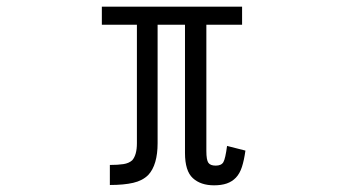

<svg xmlns="http://www.w3.org/2000/svg" viewBox="-20 -502 1040 575"><path d="M715 -51Q711 -22 704.5 -2Q698 18 686.5 30Q675 42 659 47.5Q643 53 621 53Q581 53 557.5 31.5Q534 10 534 -44V-428H452V-73Q452 -41 445 -17Q438 7 424 22Q407 39 379 45.5Q351 52 309 52V-8Q333 -8 349.5 -10.5Q366 -13 376 -22Q390 -38 390 -73V-428H285V-482H705V-428H598V-50Q598 -23 604 -14.5Q610 -6 626 -6Q643 -6 649 -16.5Q655 -27 660 -65Z"/></svg>

Font: NanumGothicCoding
Style: Regular
Weight: 400
Monospace: yes
Designer: Kwon Bruce; Nicolas Noh; Sung-woo Choi; Go-un Cha; Soo-hyun Park;
Foundry: NHN Corporation
Version: Version 2.000;PS 1;hotconv 1.0.49;makeotf.lib2.0.14853